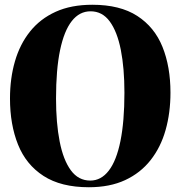

<svg xmlns="http://www.w3.org/2000/svg" viewBox="-20 -774 758 807"><path d="M353.5 13Q236.5 13 163 -34.5Q89.5 -82 55.8 -166.2Q22 -250.5 22 -360Q22 -444.5 42.8 -516.2Q63.5 -588 106.2 -641.5Q149 -695 214 -724.5Q279 -754 368 -754Q484.5 -754 557 -707Q629.5 -660 663 -576.8Q696.5 -493.5 696.5 -384.5Q696.5 -300 676 -227.5Q655.5 -155 613 -101Q570.5 -47 506 -17Q441.5 13 353.5 13ZM359.5 -15Q405 -15 437.2 -56.8Q469.5 -98.5 486.2 -181Q503 -263.5 503 -384.5Q503 -487.5 487.8 -564.5Q472.5 -641.5 441.2 -684Q410 -726.5 360.5 -726.5Q314 -726.5 281.8 -685.5Q249.5 -644.5 232.5 -563.2Q215.5 -482 215.5 -360Q215.5 -257 230.8 -179.2Q246 -101.5 277.8 -58.2Q309.5 -15 359.5 -15Z"/></svg>

Font: Merriweather 144pt ExtraBold
Style: Regular
Weight: 800
Version: Version 2.100